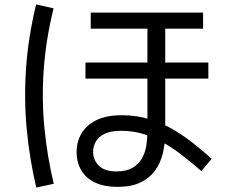

<svg xmlns="http://www.w3.org/2000/svg" viewBox="-20 -796 1040 870"><path d="M144.4 53.8Q113.9 -75.2 101.2 -209.6Q88.4 -343.9 98 -485.5Q107.6 -627.1 143.7 -775.9L222.8 -758.3Q187.4 -614.5 178.1 -479.5Q168.7 -344.6 181.3 -216.1Q193.8 -87.6 223.5 36.9ZM939.2 -76.8 892.6 -20.8Q854.6 -53.3 814.1 -85.7Q773.5 -118 729.3 -144.4Q685.1 -170.8 635.5 -187.1Q585.9 -203.3 528.6 -203.3Q481.8 -203.3 454 -189.7Q426.2 -176.1 414.1 -154.2Q401.9 -132.4 401.9 -108.2Q401.9 -70.9 428 -45.1Q454.1 -19.3 507.4 -19.3Q552 -19.3 579.6 -35Q607.1 -50.7 622.3 -77Q637.4 -103.3 642.7 -134.6Q648 -165.9 648 -197.4V-709.3H728.7V-197.4Q728.7 -146.1 717.7 -101Q706.8 -55.9 681.8 -22Q656.7 11.9 615.3 31.4Q573.8 50.8 511.7 50.8Q452.6 50.8 411.3 31.4Q369.9 12.1 348.5 -23.8Q327.1 -59.7 327.1 -107.2Q327.1 -154.3 349.6 -191.9Q372.1 -229.5 417.4 -251.7Q462.8 -273.9 530.9 -273.9Q601 -273.9 660.3 -255Q719.5 -236.1 769.3 -206.4Q819.1 -176.6 861.6 -142.2Q904.2 -107.8 939.2 -76.8ZM900.2 -738.9V-666.1H391.1V-738.9ZM924.1 -512.8V-439.9H367.2V-512.8Z"/></svg>

Font: Murecho Thin
Style: Regular
Weight: 100
Designer: Neil Summerour
Foundry: Positype
Version: Version 1.010